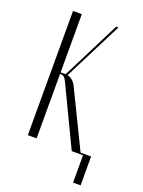

<svg xmlns="http://www.w3.org/2000/svg" viewBox="-120 -553 534 719"><g transform="rotate(20 147.0 -193.0)"><path d="M219 0 106 -236Q97 -257 82 -257H79V0H44V-495H79V-263H92H99L216 -495H225L107 -262Q131 -257 144 -228L252 -6H294V109H264V0Z"/></g></svg>

Font: Moniqa ExtLt Narrow Display
Style: Regular
Weight: 200
Width: 4
Designer: Rajesh Rajput
Foundry: Rajesh Rajput
Version: Version 1.000